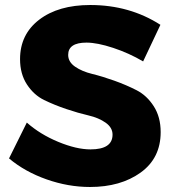

<svg xmlns="http://www.w3.org/2000/svg" viewBox="-20 -735 686 766"><path d="M551 -490Q495 -523 431.5 -544Q368 -565 325 -565Q252 -565 252 -516Q252 -488 279.5 -469Q307 -450 348 -440Q389 -430 436.5 -413Q484 -396 525 -375Q566 -354 593.5 -311Q621 -268 621 -208Q621 -104 541 -46.5Q461 11 339 11Q252 11 165.5 -19.5Q79 -50 16 -103L87 -246Q140 -199 212.5 -169Q285 -139 341 -139Q429 -139 429 -198Q429 -226 401.5 -245.5Q374 -265 333 -274.5Q292 -284 244.5 -300Q197 -316 156 -336Q115 -356 87.5 -398Q60 -440 60 -499Q60 -598 136.5 -656.5Q213 -715 340 -715Q497 -715 620 -636Z"/></svg>

Font: Montserrat arm
Style: Bold
Weight: 700
Designer: Julieta Ulanovsky
Foundry: Julieta Ulanovsky
Version: Version 6.000;PS 006.000;hotconv 1.0.88;makeotf.lib2.5.64775